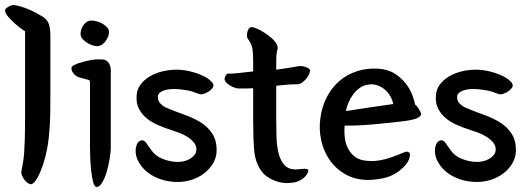

<svg xmlns="http://www.w3.org/2000/svg" viewBox="-26 -707 2111 766"><path d="M74 -582Q72 -583 59.5 -592Q47 -601 32.5 -614Q18 -627 6 -641Q-6 -655 -6 -667Q-6 -669 -2.5 -672.5Q1 -676 6.5 -679.5Q12 -683 17.5 -685Q23 -687 28 -687Q40 -686 55.5 -681.5Q71 -677 87.5 -670Q104 -663 119 -655Q134 -647 145 -640Q165 -627 170 -607.5Q175 -588 175 -564V-347Q175 -302 174.5 -256Q174 -210 169 -162Q167 -139 161 -108.5Q155 -78 145.5 -49.5Q136 -21 124 1Q112 23 100 28Q91 28 83 22Q75 16 69.5 7.5Q64 -1 61 -9Q58 -17 59 -21Q63 -44 66 -60.5Q69 -77 70.5 -99Q72 -121 73 -154Q74 -187 74 -244Z M333 -378Q333 -384 331.5 -385.5Q330 -387 328 -388Q318 -391 304 -394.5Q290 -398 283 -401Q273 -406 266 -415.5Q259 -425 259 -435Q259 -442 270 -447.5Q281 -453 288 -455Q313 -463 334 -467Q355 -471 379 -470Q391 -470 398.5 -465Q406 -460 409.5 -453.5Q413 -447 414.5 -440.5Q416 -434 416 -430V-123Q416 -99 411 -70.5Q406 -42 398.5 -17.5Q391 7 380.5 23Q370 39 360 39Q351 39 346 20.5Q341 2 338 -24Q335 -50 334 -77Q333 -104 333 -122ZM365 -523Q354 -521 334.5 -529.5Q315 -538 303 -552Q295 -561 295.5 -573.5Q296 -586 301.5 -597.5Q307 -609 316.5 -617Q326 -625 337 -625Q349 -625 361.5 -621.5Q374 -618 384.5 -611.5Q395 -605 402 -597Q409 -589 409 -580Q409 -563 396 -544Q383 -525 365 -523Z M519 -325Q520 -349 534 -368.5Q548 -388 570.5 -401.5Q593 -415 621 -422Q649 -429 678 -429Q710 -429 743.5 -419.5Q777 -410 800 -396Q808 -391 818 -381Q828 -371 825 -362Q824 -358 818 -351.5Q812 -345 803.5 -340Q795 -335 785 -332Q775 -329 766 -333Q741 -343 724 -346Q707 -349 688 -351Q650 -354 628 -346Q606 -338 604 -324Q602 -307 612.5 -295.5Q623 -284 636 -278Q671 -263 706.5 -250.5Q742 -238 771 -221Q803 -202 821.5 -173Q840 -144 838 -100Q836 -74 822 -52Q808 -30 786.5 -14Q765 2 738 10.5Q711 19 683 19Q633 19 590.5 -2Q548 -23 526 -63Q520 -73 517 -87Q514 -101 515.5 -113.5Q517 -126 522.5 -135.5Q528 -145 538 -147Q548 -149 556.5 -138Q565 -127 577 -109Q593 -85 622 -73.5Q651 -62 678 -61Q710 -60 732 -73.5Q754 -87 757 -104Q760 -121 750 -135Q740 -149 724 -159.5Q708 -170 689.5 -177Q671 -184 658 -188Q629 -197 603 -208.5Q577 -220 558 -236Q539 -252 528 -273.5Q517 -295 519 -325Z M984 -466Q984 -497 980.5 -515Q977 -533 963 -552Q960 -555 959.5 -561.5Q959 -568 960 -575Q961 -582 964 -588Q967 -594 971 -597Q979 -601 995 -594.5Q1011 -588 1027.5 -577.5Q1044 -567 1057 -555.5Q1070 -544 1073 -538Q1082 -527 1082 -515Q1077 -497 1076.5 -483.5Q1076 -470 1076 -452V-429Q1099 -432 1121 -435.5Q1143 -439 1166 -443Q1172 -444 1179.5 -443Q1187 -442 1194 -439.5Q1201 -437 1206 -433.5Q1211 -430 1211 -427Q1211 -419 1206.5 -409.5Q1202 -400 1194.5 -391.5Q1187 -383 1178.5 -377Q1170 -371 1163 -371Q1134 -371 1107 -368L1076 -365V-233Q1076 -198 1077 -162.5Q1078 -127 1085 -97.5Q1092 -68 1108 -49.5Q1124 -31 1154 -31Q1161 -31 1169.5 -32Q1178 -33 1185.5 -33.5Q1193 -34 1198.5 -32.5Q1204 -31 1204 -26Q1204 -22 1200.5 -15Q1197 -8 1189.5 -0.5Q1182 7 1169.5 13.5Q1157 20 1140 22Q1102 27 1067.5 13Q1033 -1 1016 -26Q992 -60 988 -108Q984 -156 984 -229V-355Q970 -354 956 -354Q942 -354 926 -354Q920 -354 910.5 -357Q901 -360 892 -365.5Q883 -371 876.5 -378Q870 -385 870 -393Q871 -399 874.5 -405.5Q878 -412 881 -413Q890 -413 900 -413.5Q910 -414 920 -415L984 -422Z M1441 11Q1389 10 1350.5 -12.5Q1312 -35 1288 -70.5Q1264 -106 1255 -149.5Q1246 -193 1252 -235Q1258 -281 1277.5 -319Q1297 -357 1327 -383Q1357 -409 1397 -422.5Q1437 -436 1484 -433Q1524 -430 1551 -412Q1578 -394 1595 -371Q1612 -348 1620 -325Q1628 -302 1630 -290Q1640 -282 1647 -269Q1654 -256 1654 -251Q1651 -236 1613 -228Q1598 -225 1563 -221Q1528 -217 1487.5 -213Q1447 -209 1408.5 -207Q1370 -205 1349 -206Q1347 -187 1349 -163Q1351 -139 1361 -117.5Q1371 -96 1391 -81Q1411 -66 1445 -65Q1467 -63 1492.5 -68Q1518 -73 1528 -77Q1566 -90 1583 -98Q1600 -106 1607 -98Q1613 -92 1605.5 -71Q1598 -50 1568 -26Q1538 -3 1503 4Q1468 11 1441 11ZM1543 -292Q1540 -307 1531.5 -322.5Q1523 -338 1509.5 -349.5Q1496 -361 1478.5 -367Q1461 -373 1441 -369Q1422 -366 1407.5 -355Q1393 -344 1382 -329Q1371 -314 1364 -297Q1357 -280 1354 -264Q1408 -272 1453 -279Q1498 -286 1543 -292Z M1713 -325Q1714 -349 1728 -368.5Q1742 -388 1764.5 -401.5Q1787 -415 1815 -422Q1843 -429 1872 -429Q1904 -429 1937.5 -419.5Q1971 -410 1994 -396Q2002 -391 2012 -381Q2022 -371 2019 -362Q2018 -358 2012 -351.5Q2006 -345 1997.5 -340Q1989 -335 1979 -332Q1969 -329 1960 -333Q1935 -343 1918 -346Q1901 -349 1882 -351Q1844 -354 1822 -346Q1800 -338 1798 -324Q1796 -307 1806.5 -295.5Q1817 -284 1830 -278Q1865 -263 1900.5 -250.5Q1936 -238 1965 -221Q1997 -202 2015.5 -173Q2034 -144 2032 -100Q2030 -74 2016 -52Q2002 -30 1980.5 -14Q1959 2 1932 10.5Q1905 19 1877 19Q1827 19 1784.5 -2Q1742 -23 1720 -63Q1714 -73 1711 -87Q1708 -101 1709.5 -113.5Q1711 -126 1716.5 -135.5Q1722 -145 1732 -147Q1742 -149 1750.5 -138Q1759 -127 1771 -109Q1787 -85 1816 -73.5Q1845 -62 1872 -61Q1904 -60 1926 -73.5Q1948 -87 1951 -104Q1954 -121 1944 -135Q1934 -149 1918 -159.5Q1902 -170 1883.5 -177Q1865 -184 1852 -188Q1823 -197 1797 -208.5Q1771 -220 1752 -236Q1733 -252 1722 -273.5Q1711 -295 1713 -325Z"/></svg>

Font: Yeon Sung
Style: Regular
Weight: 400
Version: Version 1.001